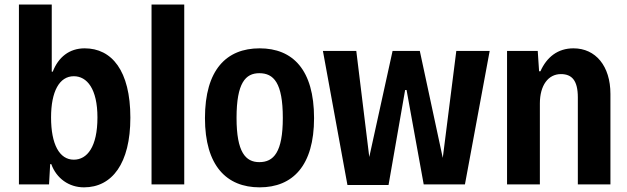

<svg xmlns="http://www.w3.org/2000/svg" viewBox="-20 -804 2733 837"><path d="M349.1 -593.3C282.2 -593.3 234.4 -554.7 210 -491.7H205.6V-784.2H62.5V0H193.8L198.7 -88.4H203.6C226.1 -26.4 280.3 12.7 346.2 12.7C468.3 12.7 548.3 -91.3 548.3 -291C548.3 -496.6 466.8 -593.3 349.1 -593.3ZM301.8 -107.9C238.8 -107.9 202.6 -175.3 202.6 -292C202.6 -405.3 238.8 -471.7 301.8 -471.7C359.4 -471.7 404.8 -416.5 404.8 -292C404.8 -163.6 359.9 -107.9 301.8 -107.9Z M640.6 0H783.2V-784.2H640.6Z M1111.8 12.7C1256.3 12.7 1349.1 -82 1349.1 -289.1C1349.1 -500 1256.3 -593.3 1111.8 -593.3C967.3 -593.3 873.5 -500 873.5 -289.1C873.5 -82 967.3 12.7 1111.8 12.7ZM1110.4 -97.2C1050.8 -97.2 1011.2 -140.1 1011.2 -290C1011.2 -443.4 1050.8 -484.9 1110.4 -484.9C1172.9 -484.9 1212.9 -443.4 1212.9 -290C1212.9 -140.1 1172.9 -97.2 1110.4 -97.2Z M1969.2 -582 1910.2 -115.7 1810.1 -582H1691.4L1589.8 -119.6L1533.2 -582H1387.7L1494.6 2.4H1673.8L1746.1 -411.6H1752.4L1827.1 0H2006.8L2114.7 -582Z M2190.4 0H2333.5V-353C2333.5 -431.6 2369.6 -481 2425.3 -481C2472.7 -481 2499 -453.6 2499 -379.4V0H2641.1V-394.5C2641.1 -516.1 2576.7 -593.3 2480 -593.3C2411.1 -593.3 2363.3 -554.7 2335.9 -493.2H2330.1L2324.2 -582H2190.4Z"/></svg>

Font: Decalotype SemiBold
Style: Regular
Weight: 600
Designer: Alfredo Marco Pradil
Foundry: Alfredo Marco Pradil
Version: Version 1.0